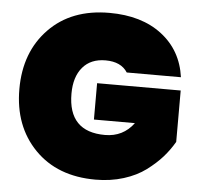

<svg xmlns="http://www.w3.org/2000/svg" viewBox="-52 -768 855 826"><g transform="rotate(5 376.0 -355.0)"><path d="M388 -715Q527 -715 614.5 -648Q702 -581 718 -466H484Q456 -510 389 -510Q325 -510 290 -468.5Q255 -427 255 -355Q255 -190 414 -190Q492 -190 538 -252H361V-409H722V-187Q701 -151 674 -120.5Q647 -90 607 -60Q567 -30 511 -12.5Q455 5 390 5Q225 5 127.5 -95Q30 -195 30 -355Q30 -515 127 -615Q224 -715 388 -715Z"/></g></svg>

Font: Poppins Black
Style: Regular
Weight: 900
Designer: Ninad Kale (Devanagari), Jonny Pinhorn (Latin)
Foundry: Indian Type Foundry
Version: Version 3.200;PS 1.000;hotconv 16.6.54;makeotf.lib2.5.65590